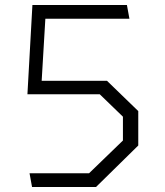

<svg xmlns="http://www.w3.org/2000/svg" viewBox="-20 -750 660 770"><path d="M98.5 -55H337L473 -186.5V-282L380 -372H90L110 -730H489L499 -675H152.5L163 -693.5L145.5 -398.5L141 -426H409L534.5 -304.5V-166.5L365 0H108.5Z"/></svg>

Font: Monaspace Krypton Var
Style: Regular
Weight: 400
Designer: Riley Cran and the Lettermatic Team
Version: Version 1.101 (Monaspace Krypton Var)